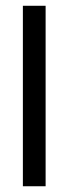

<svg xmlns="http://www.w3.org/2000/svg" viewBox="-20 -648 239 668"><path d="M59.6 0V-627.9H138.7V0Z"/></svg>

Font: Padauk
Style: Regular
Weight: 400
Designer: Debbi Hosken, Becca Hirsbrunner Spalinger
Foundry: SIL International
Version: Version 5.003